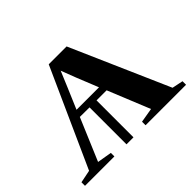

<svg xmlns="http://www.w3.org/2000/svg" viewBox="-127 -697 882 882"><g transform="rotate(-45 314.0 -256.0)"><path d="M-13.5 0V-23L48.5 -35.5L263.5 -512.5H379.5L589.5 -34L643 -23V0H380V-23L450.5 -35L367 -240H301.5V0H256V-240L193.5 -240.5L106.5 -35L177.5 -23V0ZM206 -274.5H352L309.5 -380L281.5 -453L250.5 -379Z"/></g></svg>

Font: Merriweather 120pt SemiBold
Style: Regular
Weight: 600
Version: Version 2.100